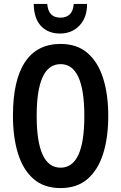

<svg xmlns="http://www.w3.org/2000/svg" viewBox="-20 -949 617 979"><path d="M532 -358Q532 -248 506 -165.5Q480 -83 426.5 -36.5Q373 10 289 10Q204 10 150.5 -37Q97 -84 71.5 -167Q46 -250 46 -359Q46 -540 107.5 -632.5Q169 -725 289 -725Q373 -725 426.5 -678.5Q480 -632 506 -549.5Q532 -467 532 -358ZM167 -358Q167 -94 289 -94Q349 -94 379.5 -159Q410 -224 410 -358Q410 -622 289 -622Q167 -622 167 -358ZM424 -929Q424 -859 385 -818.5Q346 -778 286 -778Q226 -778 189.5 -816Q153 -854 152 -929H221Q226 -859 288 -859Q318 -859 335.5 -875.5Q353 -892 356 -929Z"/></svg>

Font: Noto Sans ExtraCondensed SemiBold
Style: Regular
Weight: 600
Width: 2
Designer: Monotype Design Team
Foundry: Monotype Imaging Inc.
Version: Version 2.013; ttfautohint (v1.8.4.7-5d5b)